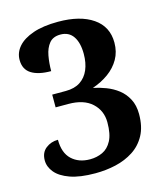

<svg xmlns="http://www.w3.org/2000/svg" viewBox="-110 -808 779 903"><g transform="rotate(-15 279.5 -357.0)"><path d="M243 10Q168 10 120.5 -7Q73 -24 50.5 -51.5Q28 -79 28 -110Q28 -148 53.5 -168Q79 -188 113 -188Q113 -124 147 -92Q181 -60 236 -60Q269 -60 297 -73Q325 -86 342 -118Q359 -150 359 -207Q359 -264 319 -301Q279 -338 204 -338H142V-400H208Q251 -400 279 -418.5Q307 -437 321 -470Q335 -503 335 -547Q335 -601 314 -632Q293 -663 252 -663Q216 -663 197.5 -640.5Q179 -618 172.5 -582.5Q166 -547 166 -508Q104 -508 70 -529.5Q36 -551 36 -597Q36 -633 61 -661.5Q86 -690 135 -707Q184 -724 257 -724Q364 -724 426 -681.5Q488 -639 488 -561Q488 -516 468 -481Q448 -446 413.5 -421Q379 -396 335 -381Q365 -375 396.5 -363Q428 -351 454 -331Q480 -311 496.5 -280Q513 -249 513 -206Q513 -145 490.5 -103.5Q468 -62 429.5 -37Q391 -12 343 -1Q295 10 243 10Z"/></g></svg>

Font: Noto Serif Bengali Black
Style: Regular
Weight: 900
Version: Version 2.003